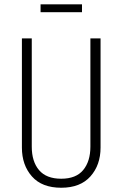

<svg xmlns="http://www.w3.org/2000/svg" viewBox="-20 -863 569 894"><path d="M361.8 -806.2H168.9V-842.8H361.8ZM448.2 -684.1V-175.8Q448.2 -94.7 401.1 -41.7Q354 11.2 265.1 11.2Q175.3 11.2 128.7 -41.5Q82 -94.2 82 -175.8V-684.1H127.9V-180.2Q127.9 -110.8 161.9 -70.8Q195.8 -30.8 265.1 -30.8Q334 -30.8 367.4 -71.3Q400.9 -111.8 400.9 -180.2V-684.1Z"/></svg>

Font: Fira Sans Compressed ExtraLight
Style: Regular
Weight: 250
Width: 1
Designer: Carrois Corporate & Edenspiekermann AG
Foundry: Carrois Corporate GbR & Edenspiekermann AG
Version: Version 4.203;PS 004.203;hotconv 1.0.88;makeotf.lib2.5.64775